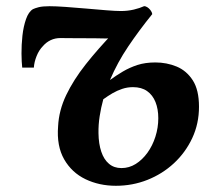

<svg xmlns="http://www.w3.org/2000/svg" viewBox="-20 -587 696 618"><path d="M89 -369.5H51.5Q49.5 -386.5 49.2 -414.5Q49 -442.5 52.2 -472.2Q55.5 -502 63.8 -525.5Q72 -549 86 -557.5Q92 -560.5 104.5 -563.8Q117 -567 139.5 -567Q159 -567 190.5 -564.8Q222 -562.5 256.8 -559.5Q291.5 -556.5 321.8 -554Q352 -551.5 369 -551.5Q391 -551.5 410.8 -556.2Q430.5 -561 443.5 -567Q448 -567.5 453.8 -564Q459.5 -560.5 464.2 -554.5Q469 -548.5 470 -541.5Q427.5 -489 392.8 -437.5Q358 -386 334 -329.5Q354 -344 375.5 -356.8Q397 -369.5 422.2 -377.8Q447.5 -386 480 -386Q516.5 -386 548.5 -372.8Q580.5 -359.5 600.5 -328.5Q620.5 -297.5 620.5 -243.5Q620.5 -189 598.8 -142.5Q577 -96 539.8 -61.5Q502.5 -27 454.5 -8Q406.5 11 353 11Q299.5 11 255.2 -10.2Q211 -31.5 186.5 -74.2Q162 -117 167 -180.5Q169.5 -231.5 193 -280.8Q216.5 -330 256.2 -380.2Q296 -430.5 347 -483.5L334.5 -463.5Q332 -463 318.8 -463.2Q305.5 -463.5 286 -463.8Q266.5 -464 245.2 -464Q224 -464 204.8 -464.2Q185.5 -464.5 174 -464.5Q157.5 -464.5 143.2 -457.8Q129 -451 119 -439.5Q105.5 -426 97.8 -406.5Q90 -387 89 -369.5ZM371 -46Q395.5 -46 416.8 -59.2Q438 -72.5 454.5 -95.2Q471 -118 480.2 -147Q489.5 -176 489.5 -206.5Q489.5 -236 480.5 -258.5Q471.5 -281 453.5 -293.8Q435.5 -306.5 408 -306.5Q390 -306.5 373.5 -301Q357 -295.5 342 -286.8Q327 -278 312.5 -267.5Q305 -240.5 300.8 -213Q296.5 -185.5 297 -158Q297.5 -124 306 -98.8Q314.5 -73.5 330.8 -59.8Q347 -46 371 -46Z"/></svg>

Font: Merriweather 20pt
Style: Bold Italic
Weight: 700
Italic angle: -7.8°
Version: Version 2.101